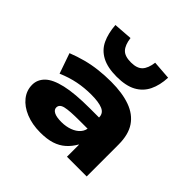

<svg xmlns="http://www.w3.org/2000/svg" viewBox="-197 -978 1177 1177"><g transform="rotate(45 392.0 -389.5)"><path d="M308 11Q238 11 183 -11.5Q128 -34 97 -73Q66 -112 66 -161Q66 -206 100 -239.5Q134 -273 211.5 -291Q289 -309 419 -309H524V-211H430Q385 -211 354 -209Q323 -207 304.5 -202.5Q286 -198 277.5 -189Q269 -180 269 -167Q269 -148 290.5 -137Q312 -126 355 -126Q393 -126 426 -138Q459 -150 478.5 -172.5Q498 -195 498 -225V-310Q498 -346 464 -360.5Q430 -375 365 -375Q306 -375 250.5 -364Q195 -353 137 -328L91 -460Q139 -479 188 -492Q237 -505 289 -511Q341 -517 396 -517Q493 -517 561 -492.5Q629 -468 664.5 -415.5Q700 -363 700 -276V0H529V-104H527Q506 -67 476.5 -41Q447 -15 406.5 -2Q366 11 308 11ZM397 -562Q318 -562 268.5 -588.5Q219 -615 196 -664Q173 -713 168 -781L290 -790Q297 -736 320.5 -711Q344 -686 397 -686Q449 -686 473 -711Q497 -736 504 -790L625 -781Q622 -713 598 -664Q574 -615 525.5 -588.5Q477 -562 397 -562Z"/></g></svg>

Font: Nunito Sans 7pt Expanded Black
Style: Regular
Weight: 900
Width: 7
Designer: Vernon Adams
Foundry: Vernon Adams
Version: Version 3.101;gftools[0.9.27]